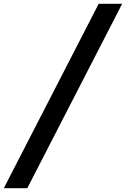

<svg xmlns="http://www.w3.org/2000/svg" viewBox="-30 -843 660 1006"><path d="M113 143H-10L487 -823H610Z"/></svg>

Font: Iosevka Extended
Style: Bold Italic
Weight: 700
Width: 7
Italic angle: -9°
Monospace: yes
Designer: Belleve Invis
Foundry: Belleve Invis
Version: Version 32.5.0; ttfautohint (v1.8.4)